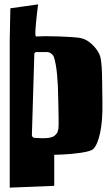

<svg xmlns="http://www.w3.org/2000/svg" viewBox="-20 -860 516 885"><path d="M452.1 -389.2Q453.6 -303.2 441.7 -248.3Q429.7 -193.4 410.6 -173.8Q400.4 -163.1 355.2 -156.2Q310.1 -149.4 270 -147.9L230 -146.5V-3.4L24.9 4.9V-680.2L27.8 -821.8L155.8 -839.8Q155.3 -835.4 154.3 -828.4Q153.3 -821.3 150.9 -801.8Q148.4 -782.2 147 -765.1Q145.5 -748 144 -730.5Q142.6 -712.9 143.1 -702.4Q143.6 -691.9 146 -691.9Q184.1 -694.3 250.2 -692.1Q316.4 -689.9 346.7 -685.5Q374 -681.6 398.7 -660.4Q423.3 -639.2 436.5 -613.3Q439.9 -606.4 442.4 -597.7Q444.8 -588.9 446.3 -575.7Q447.8 -562.5 448.7 -550.8Q449.7 -539.1 450.2 -518.1Q450.7 -497.1 450.9 -481.9Q451.2 -466.8 451.4 -437.7Q451.7 -408.7 452.1 -389.2ZM231.4 -234.4Q235.4 -237.8 237.8 -240.5Q240.2 -243.2 242.4 -246.1Q244.6 -249 245.8 -253.7Q247.1 -258.3 248.3 -262.5Q249.5 -266.6 249.8 -274.7Q250 -282.7 250.2 -289.3Q250.5 -295.9 250.2 -308.8Q250 -321.8 249.8 -332.8Q249.5 -343.8 249.3 -363.3Q249 -382.8 248.5 -399.9Q247.1 -538.1 229 -595.7Q225.6 -606 216.1 -613Q206.5 -620.1 196.3 -620.1H195.8H147.5Q143.6 -620.1 140.9 -617.2Q138.2 -614.3 138.2 -610.8L127 -237.8V-237.3Q127 -232.4 130.4 -228.8Q133.8 -225.1 138.7 -224.6Q212.4 -218.3 231.4 -234.4Z"/></svg>

Font: Some Time Later
Style: Regular
Weight: 400
Version: Version 003.300